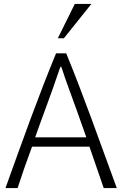

<svg xmlns="http://www.w3.org/2000/svg" viewBox="-20 -963 626 983"><path d="M70 0C93 -71 118 -142 144 -212H438C446 -189 454 -166 511 0H578C483 -259 408 -473 319 -690H267C178 -474 101 -259 8 0ZM278 -589C283 -604 287 -617 292 -624C300 -608 307 -578 324 -533C356 -445 389 -355 422 -260H160C200 -374 243 -484 278 -589ZM307 -767 448 -943H363L276 -767Z"/></svg>

Font: Repo Light
Style: Regular
Weight: 300
Designer: Stefan Peev
Foundry: Context Ltd
Version: Version 001.502